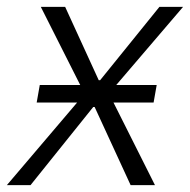

<svg xmlns="http://www.w3.org/2000/svg" viewBox="-42 -540 554 560"><path d="M65 -241H183L-22 0H47L230 -228H234L339 0H410L289 -241H406L415 -292H297L492 -520H423L250 -306H246L148 -520H77L192 -292H74Z"/></svg>

Font: Fixel Text 20240404 Light
Style: Italic
Weight: 300
Width: 4
Italic angle: -10°
Designer: AlfaBravo + MacPaw
Foundry: Kyrylo Tkachov, Marchela Mozhyna, Serhii Makarenko, Maria Weinstein, Zakhar Kryvoshyya
Version: Version 1.211;Glyphs 3.2 (3225)